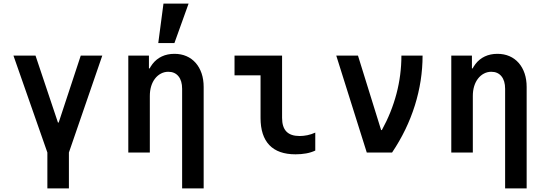

<svg xmlns="http://www.w3.org/2000/svg" viewBox="-20 -850 3040 1070"><path d="M244 200H364V0L550 -540H430L307 -167H303L178 -540H55L244 0Z M695 0H815V-315Q815 -345 822.5 -369.5Q830 -394 844 -412Q858 -430 877 -440Q896 -450 918 -450Q954 -450 974.5 -425Q995 -400 995 -355V200H1115V-365Q1115 -407 1103.5 -441Q1092 -475 1070.5 -499.5Q1049 -524 1019 -537Q989 -550 952 -550Q913 -550 882 -535.5Q851 -521 829.5 -493Q808 -465 796.5 -425Q785 -385 785 -335L818 -469H810V-540H695ZM1031 -830H891L862 -610H952Z M1552 -193Q1552 -142 1576 -117Q1600 -92 1650 -92Q1671 -92 1693 -96.5Q1715 -101 1737 -111V-11Q1714 0 1686 5Q1658 10 1627 10Q1530 10 1481 -41.5Q1432 -93 1432 -193V-430H1287V-540H1552Z M2024 0H2165Q2249 -125 2292 -262.5Q2335 -400 2335 -540H2217Q2217 -432 2189.5 -327.5Q2162 -223 2108 -125H2104L1975 -540H1854Z M2495 0H2615V-315Q2615 -345 2622.5 -369.5Q2630 -394 2644 -412Q2658 -430 2677 -440Q2696 -450 2718 -450Q2754 -450 2774.5 -425Q2795 -400 2795 -355V200H2915V-365Q2915 -407 2903.5 -441Q2892 -475 2870.5 -499.5Q2849 -524 2819 -537Q2789 -550 2752 -550Q2713 -550 2682 -535.5Q2651 -521 2629.5 -493Q2608 -465 2596.5 -425Q2585 -385 2585 -335L2618 -469H2610V-540H2495Z"/></svg>

Font: CommitMonoV142 ExtLt
Style: Regular
Weight: 200
Monospace: yes
Designer: Eigil Nikolajsen
Foundry: Eigil Nikolajsen
Version: Version 1.142